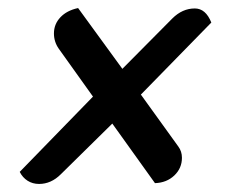

<svg xmlns="http://www.w3.org/2000/svg" viewBox="-20 -468 594 477"><path d="M432 -76Q432 -50 413 -32Q394 -14 365 -13L259 -161L131 -35Q107 -11 77 -11Q61 -11 48.5 -19Q36 -27 29 -41L211 -228L126 -347Q114 -364 114 -385Q114 -408 130 -425Q146 -442 174 -448L284 -297L408 -422Q433 -447 464 -447Q491 -447 505 -412L330 -233L423 -104Q432 -92 432 -76Z"/></svg>

Font: Sansita
Style: Italic
Weight: 400
Italic angle: -11°
Designer: Pablo Cosgaya
Foundry: Omnibus-Type
Version: Version 1.006